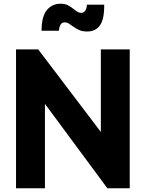

<svg xmlns="http://www.w3.org/2000/svg" viewBox="-20 -1010 782 1030"><path d="M66 -745H185L521 -302V-745H676V0H556L221 -453V0H66ZM367 -871Q354 -881 346 -885.5Q338 -890 328 -890Q312 -890 305 -878Q298 -866 296 -845H203Q203 -921 231 -955.5Q259 -990 305 -990Q328 -990 344 -982Q360 -974 377 -960Q390 -950 398 -945.5Q406 -941 416 -941Q430 -941 438 -954Q446 -967 446 -985H539Q540 -908 516.5 -874.5Q493 -841 448 -841Q422 -841 405.5 -848.5Q389 -856 367 -871Z"/></svg>

Font: Evergrow Sans 
Style: ExtraBold
Weight: 800
Foundry: 10Web
Version: Version 1.000